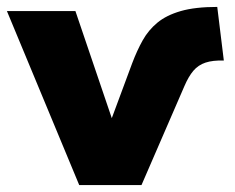

<svg xmlns="http://www.w3.org/2000/svg" viewBox="-27 -535 679 555"><path d="M202 0 -7 -503H191L299 -185H293L355 -352Q369 -389 385.5 -418.5Q402 -448 428 -469.5Q454 -491 495.5 -503Q537 -515 601 -515L620 -360Q588 -361 567 -354Q546 -347 532 -330.5Q518 -314 506 -286L382 0Z"/></svg>

Font: Nunito Sans 8pt Black
Style: Regular
Weight: 900
Version: Version 3.101;gftools[0.9.27]